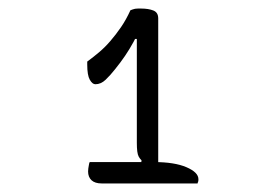

<svg xmlns="http://www.w3.org/2000/svg" viewBox="-20 -800 640 449"><path d="M190 -421H340Q388 -421 416 -409Q444 -397 444 -381Q444 -380 444 -378.5Q444 -377 443.5 -375.5Q443 -374 442.5 -373Q442 -372 442 -371H218Q202 -371 194 -378.5Q186 -386 186 -399Q186 -403 186.5 -406Q187 -409 187.5 -412Q188 -415 188.5 -417.5Q189 -420 190 -421ZM350 -396H307L311 -425Q307 -429 304.5 -433.5Q302 -438 301 -446Q300 -454 300 -466Q300 -476 300 -500Q300 -524 300 -555.5Q300 -587 300 -621Q300 -655 300 -686Q300 -717 300 -739L311 -709H285L309 -736Q301 -718 292 -701.5Q283 -685 272.5 -669.5Q262 -654 249 -638Q238 -624 227 -613.5Q216 -603 203 -603Q196 -603 190 -613.5Q184 -624 184 -649V-656Q199 -667 212.5 -678.5Q226 -690 238 -704Q251 -719 263 -736.5Q275 -754 285 -776Q288 -777 290.5 -778Q293 -779 296 -779.5Q299 -780 302.5 -780Q306 -780 310 -780Q327 -780 338.5 -775.5Q350 -771 350 -757Q350 -752 350 -724Q350 -696 350 -656Q350 -616 350 -572Q350 -528 350 -489Q350 -450 350 -424.5Q350 -399 350 -396Z"/></svg>

Font: Recursive Monospace Casual Light
Style: Regular
Weight: 300
Version: Version 1.047